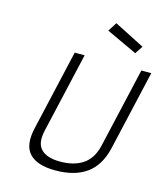

<svg xmlns="http://www.w3.org/2000/svg" viewBox="-134 -1031 984 1141"><g transform="rotate(15 358.0 -460.5)"><path d="M193 -204Q174 -123 210.5 -86Q247 -49 328 -49Q414 -49 468.5 -86Q523 -123 542 -204L655 -697H716L603 -204Q577 -94 504.5 -42.5Q432 9 314 9Q201 9 153.5 -42.5Q106 -94 132 -204L245 -697H306ZM625 -835 593 -787 404 -875 439 -930Z"/></g></svg>

Font: Panefresco 250wt
Style: Italic
Weight: 300
Version: Version 1.000